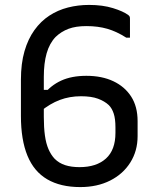

<svg xmlns="http://www.w3.org/2000/svg" viewBox="-20 -740 640 780"><path d="M342 -720Q397 -720 439 -707Q481 -694 501 -679Q505 -676 506.5 -673Q508 -670 508 -664Q508 -660 508 -653Q508 -646 508 -636.5Q508 -627 508 -617Q508 -607 508 -599Q508 -591 508 -587H493Q454 -612 416 -623Q378 -634 331 -634Q288 -634 258.5 -623Q229 -612 206 -590Q181 -564 169.5 -523.5Q158 -483 158 -428V-265Q158 -222 162.5 -189.5Q167 -157 177 -134Q187 -111 202 -95Q220 -77 245 -69Q270 -61 303 -61Q372 -61 410.5 -96Q449 -131 449 -200V-223Q449 -257 442 -278.5Q435 -300 422 -313Q405 -329 378 -339Q351 -349 309 -349Q263 -349 223 -334Q183 -319 144 -287L129 -375H196L156 -355Q186 -393 228.5 -412.5Q271 -432 331 -432Q394 -432 440.5 -410Q487 -388 513 -347.5Q539 -307 539 -248V-187Q539 -127 509.5 -80Q480 -33 427.5 -6.5Q375 20 306 20Q226 20 172 -11.5Q118 -43 91.5 -107.5Q65 -172 65 -269V-416Q65 -482 79.5 -532Q94 -582 120 -618Q146 -654 180.5 -676.5Q215 -699 256 -709.5Q297 -720 342 -720Z"/></svg>

Font: Recursive Monospace
Style: Regular
Weight: 400
Version: Version 1.047